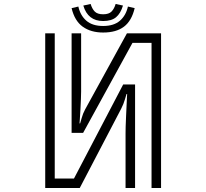

<svg xmlns="http://www.w3.org/2000/svg" viewBox="-20 -948 1040 968"><path d="M600 -920Q588 -880 565 -861Q542 -842 500 -842Q423 -842 400 -920L437 -928Q444 -904 457.5 -890Q471 -876 500 -876Q529 -876 542.5 -890Q556 -904 563 -928ZM659 -907Q644 -843 605 -813.5Q566 -784 500 -784Q438 -784 397 -813.5Q356 -843 341 -907L375 -915Q385 -870 415.5 -843.5Q446 -817 500 -817Q554 -817 584.5 -843.5Q615 -870 625 -915ZM744 -732H648L399 -278H341V-780H389V-486Q389 -474 388 -448.5Q387 -423 385.5 -395Q384 -367 382.5 -347Q381 -327 381 -326H384Q385 -328 391.5 -352Q398 -376 409 -396L620 -780H792V0H744ZM613 -275Q613 -286 613.5 -309Q614 -332 615.5 -359.5Q617 -387 618 -413Q619 -439 620 -456Q621 -473 621 -474H618Q617 -472 610 -447.5Q603 -423 591 -400L382 0H208V-780H256V-48H353L601 -522H661V0H613Z"/></svg>

Font: Train One
Style: Regular
Weight: 400
Designer: Fontworks Inc.
Foundry: Fontworks Inc.
Version: Version 1.100